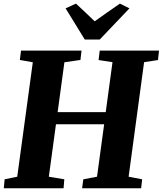

<svg xmlns="http://www.w3.org/2000/svg" viewBox="-24 -1016 878 1036"><path d="M-3.5 0 1 -48.5 69 -62.5 153 -680 83 -692.5 89.5 -743H416L410 -692.5L323.5 -680L287 -411H546.5L583 -680.5L508 -692L514 -743H834L828.5 -692L753.5 -680.5L670 -62.5L743 -48.5L737.5 0H419L425.5 -48.5L499.5 -62.5L538 -345.5H278L239.5 -62.5L323 -48.5L319 0ZM433.5 -802.5 330 -971 386 -996.5Q411.5 -972.5 437 -948.8Q462.5 -925 487 -901Q520.5 -925.5 554.8 -949.2Q589 -973 623 -996.5L674.5 -971L514 -802.5Z"/></svg>

Font: Merriweather 28pt Black
Style: Italic
Weight: 900
Italic angle: -7.8°
Version: Version 2.101